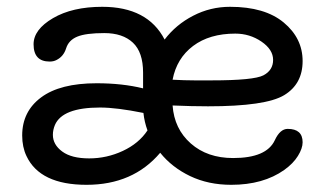

<svg xmlns="http://www.w3.org/2000/svg" viewBox="-20 -525 958 553"><path d="M268.1 -215.3Q159.7 -215.3 138.2 -165Q132.3 -150.9 132.3 -136.7Q132.3 -108.4 159.2 -88.6Q186 -68.8 236.8 -68.8Q287.6 -68.8 333.7 -90.3Q379.9 -111.8 404.8 -149.4Q396 -173.3 393.1 -199.7Q315.9 -215.3 268.1 -215.3ZM477.1 -295.4Q512.2 -293.5 540 -293.5H589.8Q710.9 -293.5 738.8 -308.1Q766.6 -322.8 766.6 -352.5Q766.6 -382.3 732.9 -405.3Q699.2 -428.2 657.7 -428.2Q583.5 -428.2 536.1 -392.6Q488.8 -356.9 477.1 -295.4ZM808.6 -153.8Q851.6 -153.8 851.6 -115.2Q851.6 -97.7 838.1 -75.9Q824.7 -54.2 798.8 -35.6Q738.3 7.3 646 7.3Q580.1 7.3 527.6 -17.8Q475.1 -43 441.4 -85Q363.3 7.3 229.2 7.3Q95.2 7.3 56.2 -75.7Q43.9 -101.6 43.9 -134.8Q43.9 -204.1 98.6 -244.6Q153.3 -285.2 258.3 -285.2Q332.5 -285.2 392.1 -270.5V-315.9Q392.1 -374.5 362.8 -402.1Q333.5 -429.7 280.3 -429.7Q227.1 -429.7 202.4 -419.4Q177.7 -409.2 170.4 -385.7Q163.1 -362.3 142.6 -352.1Q134.3 -347.7 123 -347.7Q76.7 -347.7 76.7 -397.5Q76.7 -439.9 132.6 -472.7Q188.5 -505.4 274.4 -505.4Q405.3 -505.4 454.1 -411.1Q486.8 -454.1 536.4 -479.7Q585.9 -505.4 642.6 -505.4Q742.7 -505.4 797.1 -460.2Q851.6 -415 851.6 -349.1Q851.6 -283.2 798.6 -251Q745.6 -218.8 579.1 -218.8Q532.2 -218.8 477.1 -221.2Q481.9 -153.8 529.5 -111.8Q577.1 -69.8 651.4 -69.8Q747.6 -69.8 771.5 -121.1Q786.6 -153.8 808.6 -153.8Z"/></svg>

Font: Oldenburg
Style: Regular
Weight: 400
Designer: Nicole Fally
Foundry: Nicole Fally
Version: Version 1.001